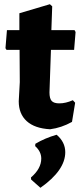

<svg xmlns="http://www.w3.org/2000/svg" viewBox="-20 -607 388 912"><path d="M218 7Q145 3 107 -31.5Q69 -66 69 -126L74 -217L73 -370H11L6 -378L13 -464H72V-544L217 -587L228 -577L224 -464H334L339 -455L332 -370H222L215 -168Q215 -139 225.5 -127.5Q236 -116 262 -116Q292 -116 326 -131L337 -119L322 -28Q272 0 218 7ZM249 33Q290 68 290 116Q290 202 172 285L128 246L127 236Q176 194 176 146Q176 113 147 87L148 76Q193 49 249 33Z"/></svg>

Font: Alegreya Sans SC ExtraBold
Style: Regular
Weight: 800
Designer: Juan Pablo del Peral
Foundry: Huerta Tipografica
Version: Version 2.007